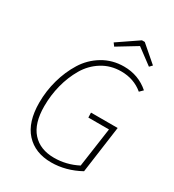

<svg xmlns="http://www.w3.org/2000/svg" viewBox="-209 -999 1026 1129"><g transform="rotate(30 304.0 -434.5)"><path d="M296 -765 281 -785 419 -879H438L549 -783L532 -765L426 -844ZM406 -693Q504 -693 576 -630L554 -608Q492 -660 406 -660Q334 -660 277 -624.5Q220 -589 185.5 -530Q151 -471 133 -401Q115 -331 115 -257Q115 -140 168 -81Q221 -22 316 -22Q399 -22 475 -61L513 -328H373L372 -361H553L509 -42Q414 10 315 10Q205 10 142 -59Q79 -128 79 -260Q79 -339 100 -414.5Q121 -490 160 -553Q199 -616 263 -654.5Q327 -693 406 -693Z"/></g></svg>

Font: Fira Sans UltraLight
Style: Italic
Weight: 200
Italic angle: -8°
Designer: Carrois Corporate & Edenspiekermann AG
Foundry: Carrois Corporate GbR & Edenspiekermann AG
Version: Version 4.203;PS 004.203;hotconv 1.0.88;makeotf.lib2.5.64775